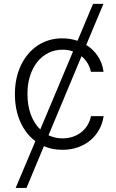

<svg xmlns="http://www.w3.org/2000/svg" viewBox="-20 -747 588 972"><path d="M85.9 -416.2Q101.2 -448.2 122.5 -473.5Q143.8 -498.9 170.3 -516.5Q196.7 -534.1 228.3 -543.5Q259.9 -552.9 295.5 -552.9Q334.2 -552.9 372.5 -540.5L451 -727.3H503.6L416.5 -519.5Q452.1 -497.2 475 -463.1Q497.9 -429 504.3 -383.5H440.3Q429.7 -431.8 392.8 -462.4L225.5 -62.1Q259.9 -46.5 296.5 -46.5Q323.5 -46.5 347.1 -54.2Q370.7 -61.8 389.7 -76.2Q408.7 -90.6 421.9 -111.5Q435 -132.5 440.7 -159.1H504.6Q499.3 -122.2 482.1 -90.9Q464.8 -59.7 437.7 -36.9Q410.5 -14.2 374.8 -1.4Q339.1 11.4 296.5 11.4Q243.6 11.4 202.4 -7.1L114 204.5H59.3L159.1 -32.3Q134.6 -50.4 115.2 -75.5Q95.9 -100.5 82.6 -130.9Q69.2 -161.2 62.3 -196.4Q55.4 -231.5 55.4 -270.2Q55.4 -351.9 85.9 -416.2ZM183.9 -91.6 349.8 -486.5Q326.7 -495.4 296.5 -495.4Q257.5 -495.4 224.8 -479Q192.1 -462.7 168.7 -433.2Q145.2 -403.8 132.1 -362.7Q119 -321.7 119 -272.4Q119 -213.1 135.8 -167.4Q152.7 -121.8 183.9 -91.6Z"/></svg>

Font: Inter P Light
Style: Regular
Weight: 300
Designer: Rasmus Andersson
Foundry: rsms
Version: Version 3.018;git-588b23468